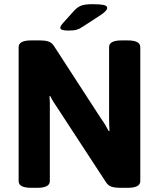

<svg xmlns="http://www.w3.org/2000/svg" viewBox="-20 -895 759 917"><path d="M129 2Q69 2 69 -30V-670Q69 -702 129 -702H172Q194 -702 210.5 -697Q227 -692 238 -675L463 -328Q474 -313 482.5 -299Q491 -285 499 -269L503 -270Q502 -287 501.5 -301.5Q501 -316 501 -338V-670Q501 -702 561 -702H590Q650 -702 650 -670V-30Q650 2 590 2H552Q530 2 513.5 -3Q497 -8 486 -25L256 -377Q246 -392 237 -406Q228 -420 220 -436L216 -435Q218 -418 218 -403.5Q218 -389 218 -367V-30Q218 2 158 2ZM306 -749Q268 -749 268 -762Q268 -766 271 -771.5Q274 -777 281 -785L335 -845Q351 -862 369 -868.5Q387 -875 421 -875Q456 -875 474 -871.5Q492 -868 492 -857Q492 -851 485 -843Q478 -835 462 -824L376 -768Q360 -757 346 -753Q332 -749 306 -749Z"/></svg>

Font: Asap
Style: Regular
Weight: 400
Designer: Pablo Cosgaya
Foundry: Omnibus-Type
Version: Version 3.001